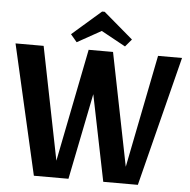

<svg xmlns="http://www.w3.org/2000/svg" viewBox="-60 -916 962 973"><g transform="rotate(5 420.5 -429.5)"><path d="M412 -438 324 0H148L-3 -660H140L255 -86L369 -660H493L608 -86L722 -660H844L677 0H501ZM433 -859 583 -731 551 -693 427 -761 305 -693 273 -731 420 -859Z"/></g></svg>

Font: Sansita Medium
Style: Regular
Weight: 500
Designer: Pablo Cosgaya
Foundry: Omnibus-Type
Version: Version 1.006